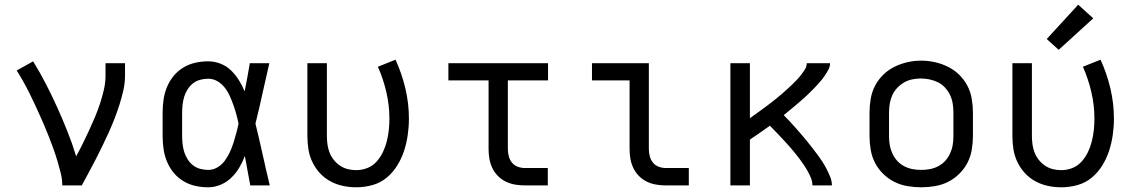

<svg xmlns="http://www.w3.org/2000/svg" viewBox="-20 -789 4840 817"><path d="M245 0Q245 -27 238.5 -52.5Q232 -78 224.5 -103.5Q217 -129 208 -154Q199 -179 189.5 -203.5Q180 -228 169.5 -252.5Q159 -277 148 -301.5Q137 -326 126 -349.5Q115 -373 103 -397Q91 -421 78 -444Q65 -467 51 -489L121 -528Q150 -481 175.5 -431.5Q201 -382 224 -331Q247 -280 267.5 -228.5Q288 -177 304 -124Q319 -151 332.5 -178.5Q346 -206 359 -234Q372 -262 384 -290.5Q396 -319 405.5 -348Q415 -377 422 -407Q429 -437 429 -468V-520H512V-468Q512 -436 505 -405Q498 -374 488.5 -344Q479 -314 467.5 -284.5Q456 -255 443 -226Q430 -197 416 -168.5Q402 -140 387.5 -111.5Q373 -83 358 -55.5Q343 -28 328 0Z M866 8Q838 8 811 2Q784 -4 760 -18.5Q736 -33 718.5 -54.5Q701 -76 690.5 -101.5Q680 -127 676 -154.5Q672 -182 672 -210V-310Q672 -338 676 -365.5Q680 -393 690.5 -418.5Q701 -444 718.5 -465.5Q736 -487 760 -501.5Q784 -516 811 -522Q838 -528 866 -528Q893 -528 918.5 -518Q944 -508 963 -489.5Q982 -471 996.5 -448Q1011 -425 1021 -400Q1027 -430 1032.5 -460Q1038 -490 1043 -520H1126Q1111 -456 1097 -391.5Q1083 -327 1067 -263Q1083 -198 1097.5 -132Q1112 -66 1128 0H1045Q1039 -31 1033.5 -62Q1028 -93 1022 -125Q1012 -99 998 -75.5Q984 -52 964.5 -33Q945 -14 919 -3Q893 8 866 8ZM866 -66Q887 -66 905.5 -77Q924 -88 936.5 -105Q949 -122 958 -141.5Q967 -161 973.5 -181.5Q980 -202 985.5 -222.5Q991 -243 995 -263Q991 -283 985.5 -303Q980 -323 973 -342.5Q966 -362 957.5 -381Q949 -400 936 -416.5Q923 -433 905 -443.5Q887 -454 866 -454Q849 -454 832 -449.5Q815 -445 801.5 -434.5Q788 -424 778.5 -409Q769 -394 764 -378Q759 -362 757 -344.5Q755 -327 755 -310V-210Q755 -193 757 -175.5Q759 -158 764 -142Q769 -126 778.5 -111Q788 -96 801.5 -85.5Q815 -75 832 -70.5Q849 -66 866 -66Z M1496 8Q1467 8 1439 2Q1411 -4 1386 -17.5Q1361 -31 1341.5 -52Q1322 -73 1309.5 -99Q1297 -125 1292.5 -153Q1288 -181 1288 -210V-520H1371V-210Q1371 -192 1373.5 -174Q1376 -156 1382.5 -139.5Q1389 -123 1400.5 -108.5Q1412 -94 1427 -84Q1442 -74 1459.5 -69.5Q1477 -65 1496 -65Q1520 -65 1543 -74Q1566 -83 1582.5 -101.5Q1599 -120 1609.5 -142Q1620 -164 1626 -188Q1632 -212 1634.5 -236Q1637 -260 1637 -285Q1637 -341 1624 -397Q1611 -453 1588 -505L1663 -535Q1690 -476 1705 -412.5Q1720 -349 1720 -284Q1720 -249 1715 -214.5Q1710 -180 1699.5 -147.5Q1689 -115 1670.5 -85Q1652 -55 1625.5 -33Q1599 -11 1565 -1.5Q1531 8 1496 8Z M2213 0Q2193 0 2172 -3.5Q2151 -7 2132.5 -16Q2114 -25 2099 -40Q2084 -55 2075 -74Q2066 -93 2062.5 -113.5Q2059 -134 2059 -155V-447H1888V-520H2312V-447H2141V-155Q2141 -139 2145 -124Q2149 -109 2158.5 -97Q2168 -85 2183 -79.5Q2198 -74 2213 -74H2311V0Z M2813 0Q2793 0 2772 -3.5Q2751 -7 2732.5 -16Q2714 -25 2699 -40Q2684 -55 2675 -74Q2666 -93 2662.5 -113.5Q2659 -134 2659 -155V-447H2499V-520H2741V-155Q2741 -139 2745 -124Q2749 -109 2758.5 -97Q2768 -85 2783 -79.5Q2798 -74 2813 -74H2911V0Z M3088 0V-520H3171V-286Q3183 -295 3194.5 -303Q3206 -311 3217.5 -319.5Q3229 -328 3240.5 -336.5Q3252 -345 3263 -353.5Q3274 -362 3285 -371Q3296 -380 3307 -389.5Q3318 -399 3328.5 -408.5Q3339 -418 3349.5 -428Q3360 -438 3369.5 -448Q3379 -458 3388 -469.5Q3397 -481 3405 -493.5Q3413 -506 3413 -520H3512Q3512 -505 3504.5 -491.5Q3497 -478 3488.5 -465.5Q3480 -453 3470 -441.5Q3460 -430 3450 -419.5Q3440 -409 3429 -398Q3418 -387 3407 -377Q3396 -367 3384.5 -357Q3373 -347 3361.5 -337.5Q3350 -328 3338.5 -318.5Q3327 -309 3315 -299Q3328 -286 3340.5 -272.5Q3353 -259 3365 -245.5Q3377 -232 3389 -218Q3401 -204 3413 -189.5Q3425 -175 3436 -160.5Q3447 -146 3458 -131.5Q3469 -117 3479 -101.5Q3489 -86 3497.5 -69.5Q3506 -53 3513 -35.5Q3520 -18 3520 0H3437Q3437 -16 3431 -31Q3425 -46 3417.5 -59.5Q3410 -73 3401 -86.5Q3392 -100 3382.5 -112.5Q3373 -125 3363 -137.5Q3353 -150 3342.5 -162Q3332 -174 3321.5 -185.5Q3311 -197 3300 -208.5Q3289 -220 3278 -231.5Q3267 -243 3256 -254Q3235 -239 3213.5 -224Q3192 -209 3171 -195V0Z M3900 8Q3871 8 3841.5 3Q3812 -2 3786 -15Q3760 -28 3738.5 -49Q3717 -70 3703.5 -96Q3690 -122 3685 -151.5Q3680 -181 3680 -210V-310Q3680 -339 3685 -368.5Q3690 -398 3703.5 -424Q3717 -450 3738.5 -471Q3760 -492 3786.5 -505Q3813 -518 3842 -524.5Q3871 -531 3900 -531Q3929 -531 3958 -524.5Q3987 -518 4013.5 -505Q4040 -492 4061.5 -471Q4083 -450 4096.5 -424Q4110 -398 4115 -368.5Q4120 -339 4120 -310V-210Q4120 -181 4115 -151.5Q4110 -122 4096.5 -96Q4083 -70 4061.5 -49Q4040 -28 4014 -15Q3988 -2 3958.5 3Q3929 8 3900 8ZM3900 -66Q3919 -66 3937.5 -69.5Q3956 -73 3973 -82Q3990 -91 4002.5 -105Q4015 -119 4023 -136.5Q4031 -154 4034 -172.5Q4037 -191 4037 -210V-310Q4037 -329 4034 -348Q4031 -367 4023 -384Q4015 -401 4002 -415.5Q3989 -430 3972 -438.5Q3955 -447 3936 -451Q3917 -455 3898 -455Q3879 -455 3860.5 -451Q3842 -447 3826 -437.5Q3810 -428 3797 -414Q3784 -400 3776.5 -383Q3769 -366 3766 -347.5Q3763 -329 3763 -310V-210Q3763 -191 3766 -172.5Q3769 -154 3777 -136.5Q3785 -119 3797.5 -105Q3810 -91 3827 -82Q3844 -73 3862.5 -69.5Q3881 -66 3900 -66Z M4496 8Q4467 8 4439 2Q4411 -4 4386 -17.5Q4361 -31 4341.5 -52Q4322 -73 4309.5 -99Q4297 -125 4292.5 -153Q4288 -181 4288 -210V-520H4371V-210Q4371 -192 4373.5 -174Q4376 -156 4382.5 -139.5Q4389 -123 4400.5 -108.5Q4412 -94 4427 -84Q4442 -74 4459.5 -69.5Q4477 -65 4496 -65Q4520 -65 4543 -74Q4566 -83 4582.5 -101.5Q4599 -120 4609.5 -142Q4620 -164 4626 -188Q4632 -212 4634.5 -236Q4637 -260 4637 -285Q4637 -341 4624 -397Q4611 -453 4588 -505L4663 -535Q4690 -476 4705 -412.5Q4720 -349 4720 -284Q4720 -249 4715 -214.5Q4710 -180 4699.5 -147.5Q4689 -115 4670.5 -85Q4652 -55 4625.5 -33Q4599 -11 4565 -1.5Q4531 8 4496 8ZM4485 -577 4434 -623 4568 -769 4632 -711Z"/></svg>

Font: Zed Mono Extended
Style: Regular
Weight: 400
Width: 7
Monospace: yes
Designer: Belleve Invis
Foundry: Belleve Invis
Version: Version 1.0.0; ttfautohint (v1.8.4)